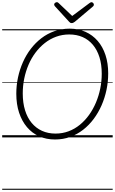

<svg xmlns="http://www.w3.org/2000/svg" viewBox="-20 -1256 1050 1755"><path d="M483 19Q403 19 338 -10Q273 -39 226.5 -94Q180 -149 154.5 -226Q129 -303 129 -400Q129 -475 144.5 -548Q160 -621 189.5 -687.5Q219 -754 261.5 -809.5Q304 -865 358 -906.5Q412 -948 477 -971Q542 -994 617 -994Q697 -994 761.5 -965Q826 -936 872.5 -882.5Q919 -829 944 -753.5Q969 -678 969 -585Q969 -509 953.5 -435Q938 -361 908.5 -293.5Q879 -226 836.5 -169Q794 -112 740 -70Q686 -28 621.5 -4.5Q557 19 483 19ZM487 -35Q551 -35 607 -56Q663 -77 710 -115.5Q757 -154 794 -205.5Q831 -257 857 -318.5Q883 -380 896.5 -447Q910 -514 910 -582Q910 -667 889 -733.5Q868 -800 829 -846.5Q790 -893 735.5 -917Q681 -941 613 -941Q550 -941 493.5 -920.5Q437 -900 389.5 -862.5Q342 -825 304.5 -775Q267 -725 241 -664.5Q215 -604 201.5 -537.5Q188 -471 188 -402Q188 -316 209 -248Q230 -180 269.5 -132.5Q309 -85 364 -60Q419 -35 487 -35ZM816 -1236Q824 -1236 831 -1229Q838 -1222 838 -1214Q838 -1209 836.5 -1205.5Q835 -1202 831 -1198L664 -1057Q656 -1052 650 -1048.5Q644 -1045 635 -1045Q627 -1045 621.5 -1048.5Q616 -1052 611 -1058L481 -1200Q478 -1204 476.5 -1208Q475 -1212 475 -1215Q475 -1224 483.5 -1230Q492 -1236 499 -1236Q505 -1236 509 -1233.5Q513 -1231 517 -1227L640 -1110L797 -1227Q803 -1231 807 -1233.5Q811 -1236 816 -1236ZM0 469H1010V479H0ZM0 -20H1010V0H0ZM0 -505H1010V-500H0ZM0 -989H1010V-979H0Z"/></svg>

Font: Playwrite DE VA Guides
Style: Regular
Weight: 400
Designer: Veronika Burian, José Scaglione
Foundry: TypeTogether
Version: Version 1.003